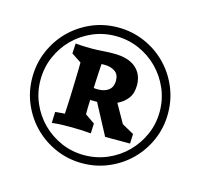

<svg xmlns="http://www.w3.org/2000/svg" viewBox="-75 -783 676 629"><g transform="rotate(15 263.0 -468.0)"><path d="M22.9 -467.8Q22.9 -515.6 41 -557.6Q59.1 -599.6 90.3 -630.9Q121.6 -662.1 163.3 -680.2Q205.1 -698.2 252.9 -698.2Q300.3 -698.2 342.3 -680.2Q384.3 -662.1 415.5 -630.9Q446.8 -599.6 464.8 -557.6Q482.9 -515.6 482.9 -467.8Q482.9 -419.9 464.8 -378.2Q446.8 -336.4 415.5 -305.2Q384.3 -273.9 342.3 -255.9Q300.3 -237.8 252.9 -237.8Q205.1 -237.8 163.3 -255.9Q121.6 -273.9 90.3 -305.2Q59.1 -336.4 41 -378.2Q22.9 -419.9 22.9 -467.8ZM50.8 -466.8Q50.8 -425.3 66.7 -388.7Q82.5 -352.1 110.1 -324.5Q137.7 -296.9 174.3 -281Q210.9 -265.1 252 -265.1Q293.9 -265.1 330.8 -281Q367.7 -296.9 395.3 -324.5Q422.9 -352.1 439 -388.7Q455.1 -425.3 455.1 -466.8Q455.1 -508.3 439 -545.2Q422.9 -582 395.3 -609.6Q367.7 -637.2 330.8 -653.1Q293.9 -668.9 252 -668.9Q210.9 -668.9 174.3 -653.1Q137.7 -637.2 110.1 -609.6Q82.5 -582 66.7 -545.2Q50.8 -508.3 50.8 -466.8ZM248.5 -444.8H240.2Q235.8 -444.8 231.7 -444.8Q227.5 -444.8 225.1 -445.3Q224.1 -429.7 224.1 -417Q224.1 -404.3 224.1 -396L256.8 -373.5L255.4 -339.8Q238.3 -341.3 223.1 -342Q208 -342.8 188 -342.8Q177.2 -342.8 160.4 -342.5Q143.6 -342.3 123 -339.8L124.5 -377.4Q129.9 -377.9 135.3 -378.4Q140.1 -378.9 145.8 -379.4Q151.4 -379.9 156.7 -379.9Q157.2 -389.2 158 -403.3Q158.7 -417.5 159.4 -434.1Q160.2 -450.7 160.6 -468.5Q161.1 -486.3 161.6 -502.7Q162.1 -519 162.4 -532.7Q162.6 -546.4 162.6 -555.2L129.4 -577.1L131.3 -611.3Q140.1 -610.4 149.4 -609.9Q157.7 -609.4 167.7 -609.1Q177.7 -608.9 188.5 -608.9Q204.6 -608.9 223.1 -610.4Q241.7 -611.8 261.2 -611.8Q310.1 -611.8 335.4 -590.1Q360.8 -568.4 360.8 -530.8Q360.8 -503.4 347.7 -486.1Q334.5 -468.8 313.5 -459L349.1 -396L389.6 -373.5L388.2 -340.8H303.7ZM230.5 -567.9Q229.5 -554.7 228.3 -532.5Q227.1 -510.3 226.1 -485.8Q229.5 -485.4 232.9 -485.1Q236.3 -484.9 240.2 -484.9Q263.7 -484.9 277.1 -495.8Q290.5 -506.8 290.5 -527.3Q290.5 -549.3 276.1 -558.8Q261.7 -568.4 241.2 -568.4Q238.3 -568.4 235.6 -568.4Q232.9 -568.4 230.5 -567.9Z"/></g></svg>

Font: Simonetta
Style: Black Italic
Weight: 900
Italic angle: -2°
Designer: Gayaneh Bagdasaryan
Foundry: Brownfox
Version: Version 1.002